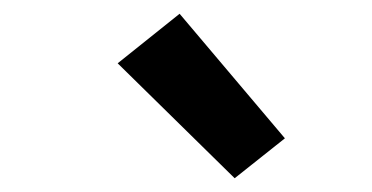

<svg xmlns="http://www.w3.org/2000/svg" viewBox="-20 -823 540 279"><path d="M321 -564 151 -731 241 -803 394 -622Z"/></svg>

Font: Iosevka Slab Oblique
Style: Bold
Weight: 700
Italic angle: -9°
Monospace: yes
Designer: Belleve Invis
Foundry: Belleve Invis
Version: Version 11.1.1; ttfautohint (v1.8.3)